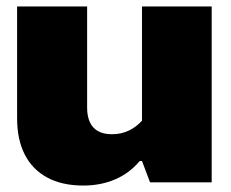

<svg xmlns="http://www.w3.org/2000/svg" viewBox="-20 -565 715 595"><path d="M636 -545V0H445L420 -66H413Q381 -28 336.5 -9Q292 10 238 10Q172 10 126 -15Q80 -40 56.5 -86.5Q33 -133 33 -198V-545H250V-230Q250 -206 258 -187.5Q266 -169 283 -159Q300 -149 327 -149Q356 -149 379.5 -160.5Q403 -172 420 -191V-545Z"/></svg>

Font: Hubot Sans Condensed ExtraLight Black
Style: Regular
Weight: 900
Version: Version 2.000